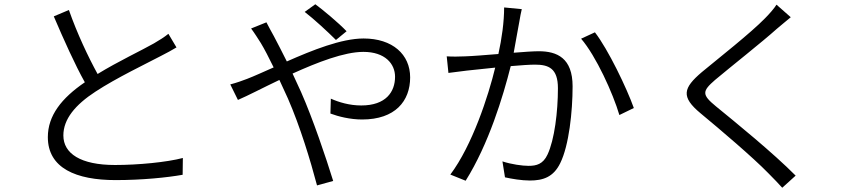

<svg xmlns="http://www.w3.org/2000/svg" viewBox="-20 -822 4040 903"><path d="M304 -775 233 -745C280 -635 333 -517 379 -435C269 -360 205 -278 205 -177C205 -31 338 25 524 25C648 25 766 13 839 0L840 -79C764 -59 630 -46 521 -46C359 -46 278 -100 278 -185C278 -262 334 -329 429 -391C528 -456 669 -523 737 -559C766 -574 789 -586 810 -599L772 -663C751 -646 731 -634 704 -618C648 -586 535 -533 439 -474C395 -554 343 -664 304 -775Z M1560 -634 1610 -675C1572 -715 1496 -778 1463 -802L1413 -766C1456 -733 1521 -673 1560 -634ZM1063 -425 1099 -352C1146 -372 1216 -409 1294 -446L1334 -359C1392 -226 1440 -67 1471 50L1547 29C1513 -81 1452 -262 1396 -389L1356 -476C1473 -529 1599 -578 1689 -578C1791 -578 1838 -522 1838 -461C1838 -390 1795 -326 1679 -326C1624 -326 1574 -341 1536 -358L1534 -288C1571 -274 1627 -260 1683 -260C1839 -260 1909 -347 1909 -458C1909 -566 1826 -641 1690 -641C1586 -641 1449 -586 1329 -533C1307 -577 1286 -618 1268 -652C1258 -670 1241 -701 1233 -717L1161 -688C1176 -668 1195 -638 1207 -619C1224 -591 1244 -552 1267 -505C1219 -484 1176 -464 1142 -451C1124 -444 1091 -432 1063 -425Z M2778 -670 2713 -640C2783 -559 2863 -383 2893 -281L2961 -314C2928 -407 2840 -590 2778 -670ZM2081 -557 2089 -479C2114 -482 2154 -487 2176 -490L2309 -504C2277 -371 2201 -138 2098 -1L2170 28C2278 -144 2346 -368 2382 -511C2428 -515 2471 -518 2496 -518C2560 -518 2604 -501 2604 -407C2604 -297 2588 -165 2555 -95C2534 -50 2503 -42 2466 -42C2437 -42 2385 -49 2343 -63L2355 12C2386 19 2433 27 2472 27C2534 27 2583 11 2615 -55C2656 -138 2673 -297 2673 -416C2673 -549 2600 -581 2514 -581C2489 -581 2445 -578 2396 -574C2407 -631 2417 -695 2423 -723C2426 -742 2430 -762 2434 -779L2351 -787C2351 -719 2340 -640 2324 -568C2262 -563 2201 -558 2168 -557C2137 -556 2112 -555 2081 -557Z M3699 -741 3632 -800C3621 -782 3597 -755 3578 -736C3511 -667 3357 -546 3281 -483C3193 -408 3181 -367 3275 -289C3368 -212 3521 -82 3593 -8C3617 16 3639 39 3659 61L3722 4C3615 -104 3440 -246 3347 -322C3280 -377 3282 -393 3343 -446C3418 -509 3564 -624 3633 -686C3649 -699 3679 -725 3699 -741Z"/></svg>

Font: ChiuKong Gothic MN Normal
Style: Regular
Weight: 350
Designer: Ryoko NISHIZUKA 西塚涼子 (kana, bopomofo & ideographs); Paul D. Hunt (Latin, Greek & Cyrillic); Sandoll Communications 산돌커뮤니
Foundry: Adobe
Version: Version 1.300